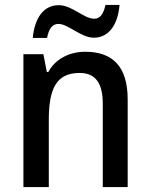

<svg xmlns="http://www.w3.org/2000/svg" viewBox="-20 -759 611 779"><path d="M113 -605H171C178 -643 193 -662 217 -662C257 -662 308 -606 361 -606C418 -606 458 -654 465 -739H408C400 -703 387 -683 362 -683C320 -683 273 -738 218 -738C155 -738 120 -683 113 -605ZM326 -549C264 -549 206 -522 176 -467H170L156 -539H75V0H178V-273C178 -400 209 -463 303 -463C368 -463 397 -421 397 -338V0H498V-356C498 -489 437 -549 326 -549Z"/></svg>

Font: Noto Sans Devanagari UI SemiCondensed Medium
Style: Regular
Weight: 500
Width: 4
Designer: Jelle Bosma - Monotype Design Team
Foundry: Monotype Imaging Inc.
Version: Version 2.004